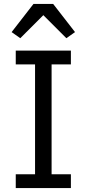

<svg xmlns="http://www.w3.org/2000/svg" viewBox="-20 -955 440 975"><path d="M150 -935H250L361 -792L317 -761L200 -878L83 -761L39 -792ZM340 0H60V-70H158V-628H60V-698H340V-628H242V-70H340Z"/></svg>

Font: Aneliza
Style: Regular
Weight: 400
Designer: Mike Abbink, Paul van der Laan, Pieter van Rosmalen
Foundry: Bold Monday
Version: Version 3.0